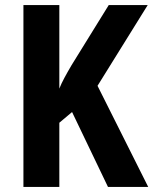

<svg xmlns="http://www.w3.org/2000/svg" viewBox="-20 -734 602 754"><path d="M562 0 363 -397 560 -714H407L261 -478C240 -442 223 -412 213 -386V-714H72V0H213V-252L263 -294L404 0Z"/></svg>

Font: Noto Sans Armenian Condensed
Style: Bold
Weight: 700
Width: 3
Designer: Monotype Design Team
Foundry: Monotype Imaging Inc.
Version: Version 2.008